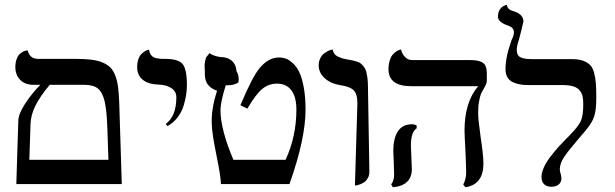

<svg xmlns="http://www.w3.org/2000/svg" viewBox="-20 -766 2560 799"><path d="M330.1 -413.1H187Q147.5 -366.2 127.4 -326.2Q107.4 -286.1 106.9 -246.1L102.1 -101.1H431.2Q430.7 -113.8 429 -166Q427.2 -218.3 426.8 -231Q424.3 -307.1 415.3 -345Q406.2 -382.8 387 -397.9Q367.7 -413.1 330.1 -413.1ZM486.8 0H47.9L56.2 -263.2Q56.6 -291.5 84.2 -334Q111.8 -376.5 147.9 -413.1H120.1Q84 -413.1 64 -433.6Q43.9 -454.1 43.9 -486.8Q43.9 -505.9 49.3 -520.3Q54.7 -534.7 62 -541.3Q69.3 -547.9 76.9 -551.5Q84.5 -555.2 89.8 -555.7L95.2 -556.2Q104 -521 138.2 -521H293.9Q332 -521 358.9 -517.8Q385.7 -514.6 406.2 -506.1Q426.8 -497.6 439.2 -485.1Q451.7 -472.7 459.7 -451.4Q467.8 -430.2 471.2 -404.5Q474.6 -378.9 476.1 -340.8Z M676.8 -241.2 669.9 -250Q713.9 -283.2 713.9 -360.8Q713.9 -384.8 694.1 -398.7Q674.3 -412.6 638.7 -414.1Q596.7 -415.5 573.7 -434.3Q550.8 -453.1 550.8 -486.8Q550.8 -505.4 555.9 -519.8Q561 -534.2 568.4 -541.3Q575.7 -548.3 582.8 -552.7Q589.8 -557.1 595.2 -558.1L600.1 -559.1Q601.6 -548.3 606.4 -540.5Q611.3 -532.7 616.9 -529.1Q622.6 -525.4 632.8 -523.4Q643.1 -521.5 649.2 -521.2Q655.3 -521 667 -521Q721.7 -521 739.7 -499.8Q757.8 -478.5 757.8 -411.1Q757.8 -392.1 754.6 -371.3Q751.5 -350.6 743.7 -325Q735.8 -299.3 718.5 -276.9Q701.2 -254.4 676.8 -241.2Z M883.3 -388.2Q856 -397.9 843.3 -416.3Q830.6 -434.6 832.5 -469.2Q830.1 -491.7 832.8 -507.8Q835.4 -523.9 839.8 -530Q844.2 -536.1 848.4 -540.3Q852.5 -544.4 852.5 -545.9Q855 -540.5 872.6 -534.4Q890.1 -528.3 910.2 -527.8Q960 -520.5 964.4 -469.2Q976.6 -450.2 972.2 -422.9Q960 -415 942.4 -412.1Q934.6 -411.1 919.4 -411.1Q897.5 -340.3 897.5 -308.1Q897.5 -228 951.2 -101.1H1168.5Q1213.4 -198.2 1213.4 -310.1Q1213.4 -362.8 1192.4 -390.4Q1171.4 -418 1132.3 -418Q1098.6 -418 1072 -396.5Q1045.4 -375 1009.3 -314L980.5 -328.1Q1031.2 -449.2 1061.5 -483.9Q1097.7 -526.9 1141.6 -526.9Q1155.8 -526.9 1169.2 -522.2Q1182.6 -517.6 1198.2 -503.4Q1213.9 -489.3 1225.1 -466.6Q1236.3 -443.8 1243.9 -403.3Q1251.5 -362.8 1251.5 -310.1Q1251.5 -188.5 1184.6 0H899.4Q898.9 -31.7 880.6 -120.6Q862.3 -209.5 861.3 -250Q858.4 -311.5 883.3 -388.2Z M1457 5.9 1467.3 -335.9Q1467.3 -376.5 1450.4 -391.6Q1433.6 -406.7 1393.1 -412.1Q1354.5 -418.9 1330.3 -441.4Q1306.2 -463.9 1306.2 -494.1Q1306.2 -509.8 1312.3 -522.5Q1318.4 -535.2 1326.7 -541.7Q1335 -548.3 1343.5 -553Q1352.1 -557.6 1358.4 -558.6L1364.3 -560.1Q1366.2 -549.3 1372.3 -541.5Q1378.4 -533.7 1388.9 -529.3Q1399.4 -524.9 1405.8 -522.9Q1412.1 -521 1423.3 -519Q1438 -516.6 1446 -514.9Q1454.1 -513.2 1465.1 -509.8Q1476.1 -506.3 1481.7 -501.5Q1487.3 -496.6 1493.9 -488.5Q1500.5 -480.5 1503.7 -469.2Q1506.8 -458 1509 -442.1Q1511.2 -426.3 1511.2 -405.8Q1511.7 -370.6 1514.2 -227.8Q1516.6 -85 1517.1 -51.8Q1517.1 -36.6 1511 -25.4Q1504.9 -14.2 1496.8 -8.5Q1488.8 -2.9 1479.2 0.7Q1469.7 4.4 1464.6 5.1Q1459.5 5.9 1457 5.9Z M1969.7 -295.9Q1969.7 -270.5 1980 -196.8Q1991.7 -120.6 1991.7 -85Q1991.7 1.5 1917 13.2L1907.7 2Q1919.9 -20 1919.9 -48.8Q1919.9 -61 1918.7 -93Q1917.5 -125 1917 -136.2Q1913.1 -202.6 1913.1 -223.1Q1913.1 -340.3 1969.7 -407.2H1691.9Q1596.7 -407.2 1596.7 -478Q1596.7 -499 1602.1 -515.1Q1607.4 -531.2 1615 -539.6Q1622.6 -547.9 1630.4 -552.7Q1638.2 -557.6 1643.6 -558.6L1648.9 -560.1Q1652.8 -542 1665.3 -529.1Q1677.7 -516.1 1693.8 -516.1H1927.7Q1949.2 -516.1 1960.7 -514.6Q1972.2 -513.2 1984.1 -507.8Q1996.1 -502.4 2001 -490.2Q2005.9 -478 2005.9 -458V-434.1Q2005.9 -429.2 2005.4 -425.3Q2004.9 -421.4 2003.2 -417Q2001.5 -412.6 2000.5 -410.6Q1999.5 -408.7 1996.6 -403.1Q1993.7 -397.5 1992.7 -396Q1985.4 -383.8 1981.7 -375.5Q1978 -367.2 1973.9 -345.7Q1969.7 -324.2 1969.7 -295.9ZM1689.9 -159.2Q1689.9 -151.9 1691.9 -111.8Q1693.8 -73.7 1693.8 -62Q1693.8 -26.9 1672.6 -8.1Q1651.4 10.7 1614.7 13.2L1607.9 1Q1620.1 -13.2 1620.1 -41Q1620.1 -43.9 1619.4 -61Q1618.7 -78.1 1618.7 -88.9Q1616.7 -128.9 1616.7 -138.2Q1616.7 -187 1633.5 -215.8Q1650.4 -244.6 1683.1 -248Q1687 -249 1694.8 -249Q1704.1 -249 1713.9 -244.1V-231.9Q1689.9 -217.3 1689.9 -159.2Z M2130.4 -557.1Q2130.4 -535.2 2146 -527.6Q2161.6 -520 2191.4 -520H2352.5H2363.3Q2389.6 -519.5 2407.5 -512.9Q2425.3 -506.3 2436 -495.1Q2446.8 -483.9 2452.4 -462.6Q2458 -441.4 2459.7 -419.2Q2461.4 -397 2461.4 -360.8Q2461.4 -315.9 2455.6 -292Q2449.7 -268.1 2435.5 -247.3Q2421.4 -226.6 2382.3 -182.1Q2343.8 -137.2 2326.7 -111.1Q2309.6 -85 2309.6 -61Q2309.6 -51.8 2313.5 -42Q2313.5 -41.5 2314.9 -34.9Q2316.4 -28.3 2316.4 -24.9Q2316.4 -7.3 2304.7 2Q2293 11.2 2274.4 11.2Q2255.4 11.2 2244.4 0.7Q2233.4 -9.8 2233.4 -29.8Q2233.4 -47.9 2243.7 -70.3Q2253.9 -92.8 2272.7 -116.7Q2291.5 -140.6 2305.4 -156Q2319.3 -171.4 2338.4 -190.9Q2346.7 -198.2 2352.5 -205.1Q2387.7 -240.7 2397.5 -263.2Q2407.2 -285.6 2407.2 -332Q2407.2 -352.1 2404.3 -365Q2401.4 -377.9 2392.3 -389.6Q2383.3 -401.4 2365 -406.7Q2346.7 -412.1 2318.4 -412.1H2178.2Q2158.7 -412.1 2143.6 -414.8Q2128.4 -417.5 2114 -424.1Q2099.6 -430.7 2091.6 -444.6Q2083.5 -458.5 2083.5 -479Q2083.5 -499 2087.4 -521.2Q2091.3 -543.5 2095.7 -557.9Q2100.1 -572.3 2108.4 -598.1Q2118.7 -618.7 2118.7 -631.8Q2118.7 -649.9 2097.7 -658.2Q2052.2 -672.9 2052.2 -696.8Q2052.2 -705.6 2054.2 -713.1Q2056.2 -720.7 2059.3 -725.6Q2062.5 -730.5 2066.2 -734.1Q2069.8 -737.8 2074 -740Q2078.1 -742.2 2081.1 -743.4Q2084 -744.6 2086.4 -745.1L2089.4 -746.1Q2091.3 -725.6 2117.7 -719.2Q2158.2 -706.5 2158.2 -676.8Q2158.2 -674.3 2149.9 -640.9Q2141.6 -607.4 2139.6 -601.1Q2130.4 -574.2 2130.4 -557.1Z"/></svg>

Font: Common Serif News
Style: Regular
Weight: 450
Designer: Philipp H. Poll, Khaled Hosny
Foundry: Stefan Peev, Context Ltd.
Version: Version 1.026